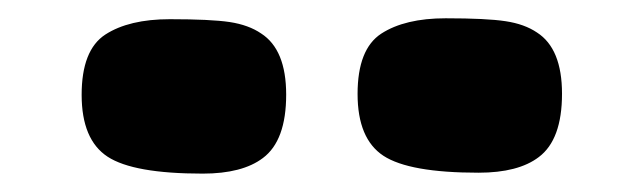

<svg xmlns="http://www.w3.org/2000/svg" viewBox="-20 -853 704 210"><path d="M567.4 -817.4Q594.7 -799.8 594.7 -750.5Q594.7 -700.2 569.3 -681.2Q546.9 -664.1 503.4 -664.1Q427.7 -664.1 399.4 -682.6Q371.1 -701.2 371.1 -750.2Q371.1 -799.3 397 -816.2Q422.9 -833 467.5 -833Q512.2 -833 533 -829.8Q553.7 -826.7 567.4 -817.4ZM265.6 -816.4Q293 -798.8 293 -749.5Q293 -699.2 267.6 -680.2Q245.1 -663.1 201.7 -663.1Q126 -663.1 97.7 -681.6Q69.3 -700.2 69.3 -749.3Q69.3 -798.3 95.2 -815.2Q121.1 -832 165.8 -832Q210.4 -832 231.2 -828.9Q252 -825.7 265.6 -816.4Z"/></svg>

Font: Plaster
Style: Regular
Weight: 400
Designer: Eben Sorkin
Foundry: Eben Sorkin
Version: Version 1.007